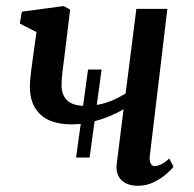

<svg xmlns="http://www.w3.org/2000/svg" viewBox="-20 -586 622 616"><path d="M224 -80.5 239 -188.5Q223.5 -187 209 -187Q143.5 -187 109.8 -218.5Q76 -250 76 -306Q76 -331 80.5 -363Q85 -395 88.5 -422L97 -483L43.5 -510.5L50 -548.5L184 -566.5L205 -555.5L186 -399.5Q183 -375.5 180.2 -353.8Q177.5 -332 177.5 -312.5Q177.5 -282.5 194.2 -265.2Q211 -248 246.5 -246.5L262.5 -363H306L290.5 -249.5Q316 -253.5 339 -263.2Q362 -273 383 -286L417.5 -557.5H517L461 -89Q458.5 -71 463.2 -62Q468 -53 476 -53Q484.5 -53 496.2 -58.2Q508 -63.5 523 -77.5L536.5 -51.5Q530.5 -42.5 514 -28Q497.5 -13.5 474 -1.8Q450.5 10 422.5 10Q387 10 368.8 -9Q350.5 -28 354.5 -60.5L376.5 -235.5Q332.5 -210 283.5 -197L267.5 -80.5Z"/></svg>

Font: Merriweather
Style: Italic
Weight: 400
Italic angle: -7.8°
Designer: Eben Sorkin
Foundry: Eben Sorkin
Version: Version 2.100